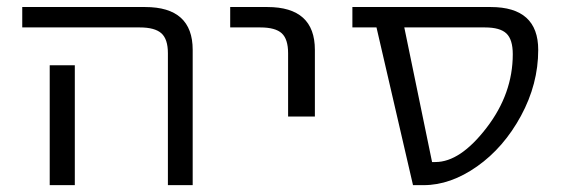

<svg xmlns="http://www.w3.org/2000/svg" viewBox="-20 -540 1635 560"><path d="M44.9 -460V-519.5H403.3Q542 -519.5 542 -394.5V0H469.7V-384.8Q469.7 -425.8 450.7 -442.9Q431.6 -460 387.7 -460ZM125 0V-349.6H198.2V0Z M651.4 -460V-519.5H759.8Q898.4 -519.5 898.4 -394.5V-200.2H820.3V-384.8Q820.3 -425.8 801.8 -442.9Q783.2 -460 739.3 -460Z M1007.8 -460V-519.5H1411.1Q1549.8 -519.5 1549.8 -394.5Q1549.8 -294.9 1499.5 -202.1Q1449.2 -109.4 1371.6 -54.7Q1293.9 0 1215.8 0H1184.6L1078.1 -460ZM1159.2 -460 1240.2 -67.4H1250Q1322.3 -67.4 1398.9 -167Q1475.6 -266.6 1475.6 -381.8Q1475.6 -424.8 1457 -442.4Q1438.5 -460 1394.5 -460Z"/></svg>

Font: GenEi M Gothic v2 Regular
Style: Regular
Weight: 400
Version: Version 2.0